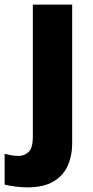

<svg xmlns="http://www.w3.org/2000/svg" viewBox="-72 -570 403 830"><path d="M46 240Q23 240 -5 236.5Q-33 233 -52 228V95Q-36 99 -22 101.5Q-8 104 9 104Q33 104 51.5 87Q70 70 70 21V-550H240V52Q240 102 221.5 145Q203 188 160 214Q117 240 46 240Z"/></svg>

Font: Noto Sans Syriac Eastern ExtraBold
Style: Regular
Weight: 800
Designer: Patrick Giasson and the Monotype Design Team
Foundry: Monotype Imaging Inc.
Version: Version 3.001